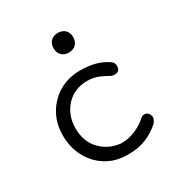

<svg xmlns="http://www.w3.org/2000/svg" viewBox="-114 -504 554 594"><g transform="rotate(-30 162.5 -207.5)"><path d="M176 10Q132 10 99 -10.5Q66 -31 48 -65.5Q30 -100 30 -142Q30 -185 49.5 -218.5Q69 -252 102 -271Q135 -290 176 -290Q237 -290 274 -263Q283 -257 283 -245Q283 -225 263 -225Q261 -225 258 -225.5Q255 -226 252 -227Q239 -235 220.5 -243Q202 -251 179 -251Q133 -251 104 -219.5Q75 -188 75 -141Q75 -95 102.5 -65.5Q130 -36 173 -31Q200 -30 225.5 -41Q251 -52 268 -68Q274 -73 281 -73Q289 -73 294.5 -66.5Q300 -60 300 -52Q300 -44 291 -33Q269 -13 241 -1.5Q213 10 176 10ZM175 -355Q159 -355 149.5 -364.5Q140 -374 140 -390Q140 -406 149.5 -415.5Q159 -425 175 -425Q191 -425 200.5 -415.5Q210 -406 210 -390Q210 -374 200.5 -364.5Q191 -355 175 -355Z"/></g></svg>

Font: Dongle Light
Style: Regular
Weight: 300
Designer: Yanghee Ryu
Foundry: Yanghee Ryu
Version: Version 2.000